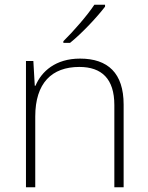

<svg xmlns="http://www.w3.org/2000/svg" viewBox="-20 -786 622 806"><path d="M421 -758V-766H376C348 -723 287 -653 246 -613V-606H274C326 -648 388 -715 421 -758ZM316 -540C213 -540 154 -486 129 -426H126L120 -530H89V0H128V-297C128 -437 197 -505 313 -505C407 -505 460 -455 460 -345V0H499V-347C499 -479 433 -540 316 -540Z"/></svg>

Font: Noto Sans Lao ExtraLight
Style: Regular
Weight: 200
Designer: Monotype Design Team
Foundry: Monotype Imaging Inc.
Version: Version 2.003